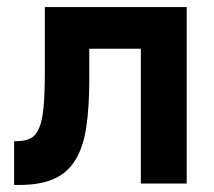

<svg xmlns="http://www.w3.org/2000/svg" viewBox="-20 -520 607 544"><path d="M20 -120H26Q51 -120 66.5 -128Q82 -136 91 -157.5Q100 -179 103.5 -217Q107 -255 107 -315V-500H509V0H379V-382H233V-296Q233 -217 224.5 -160Q216 -103 193.5 -66.5Q171 -30 132.5 -13Q94 4 35 4H20Z"/></svg>

Font: NT Somic Bold
Style: Regular
Weight: 700
Designer: Ravid Balaliev — lead type designer, mastering
Michael Voronin — secret advisor, marketing
Ivan Kovalenko — best boy
Foundry: NT Type
Version: Version 0.7